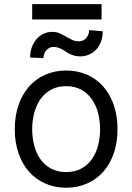

<svg xmlns="http://www.w3.org/2000/svg" viewBox="-20 -892 637 924"><path d="M298.3 11.4Q242.9 11.4 197.4 -8.9Q152 -29.1 119.5 -65.9Q87 -102.6 69.1 -154.7Q51.1 -206.7 51.1 -269.9Q51.1 -333.8 69.1 -386Q87 -438.2 119.5 -475.1Q152 -512.1 197.4 -532.3Q242.9 -552.6 298.3 -552.6Q353.7 -552.6 399.3 -532.3Q445 -512.1 477.5 -475.1Q509.9 -438.2 527.7 -386Q545.5 -333.8 545.5 -269.9Q545.5 -206.7 527.7 -154.7Q509.9 -102.6 477.5 -65.9Q445 -29.1 399.3 -8.9Q353.7 11.4 298.3 11.4ZM298.3 -63.9Q340.6 -63.9 371.3 -80.8Q402 -97.7 422.1 -125.9Q442.1 -154.1 451.9 -191.6Q461.6 -229 461.6 -269.9Q461.6 -311.1 451.9 -348.5Q442.1 -386 422.1 -414.6Q402 -443.2 371.3 -460.2Q340.6 -477.3 298.3 -477.3Q256.4 -477.3 225.5 -460.2Q194.6 -443.2 174.5 -414.6Q154.5 -386 144.7 -348.5Q134.9 -311.1 134.9 -269.9Q134.9 -229 144.7 -191.6Q154.5 -154.1 174.5 -125.9Q194.6 -97.7 225.5 -80.8Q256.4 -63.9 298.3 -63.9ZM474.4 -741.5Q474.4 -713.8 465.9 -691.4Q457.4 -669 442.8 -653.4Q428.3 -637.8 408.6 -629.3Q388.8 -620.7 366.5 -620.7Q350.1 -620.7 337.9 -624.1Q325.6 -627.5 315.5 -632.5Q305.4 -637.4 296.9 -643.5Q288.4 -649.5 279.3 -654.5Q270.2 -659.4 259.8 -662.8Q249.3 -666.2 235.8 -666.2Q226.2 -666.2 217.7 -661.8Q209.2 -657.3 202.8 -649.9Q196.4 -642.4 192.6 -632.6Q188.9 -622.9 188.9 -612.2L125 -615.1Q125 -642.4 133.3 -665Q141.7 -687.5 156.1 -704Q170.5 -720.5 189.8 -729.6Q209.2 -738.6 231.5 -738.6Q251.8 -738.6 267.4 -731.5Q283 -724.4 297.4 -715.9Q311.8 -707.4 326.7 -700.3Q341.6 -693.2 360.8 -693.2Q371.1 -693.2 379.8 -697.4Q388.5 -701.7 395.1 -709Q401.6 -716.3 405.4 -726.2Q409.1 -736.2 409.1 -747.2ZM468.8 -798.3H134.9V-872.2H468.8Z"/></svg>

Font: Fast_Sans
Style: Regular
Weight: 400
Designer: Rasmus Andersson
Foundry: rsms
Version: Version 3.018;git-588b23468